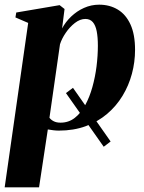

<svg xmlns="http://www.w3.org/2000/svg" viewBox="-33 -547 617 821"><path d="M440 58 410.5 80.5 249 -149 279 -171.5ZM-13 254 87.5 -449 33 -472.5 36.5 -493.5 222 -525 243 -508.5 232.5 -425.5Q247 -453 271.2 -476.2Q295.5 -499.5 326.2 -513.2Q357 -527 391 -527Q436 -527 470.8 -506Q505.5 -485 525 -442.2Q544.5 -399.5 544.5 -334Q544.5 -281.5 531 -231.2Q517.5 -181 490.8 -137Q464 -93 424.8 -59.8Q385.5 -26.5 333.8 -7.5Q282 11.5 218.5 11.5Q207.5 11.5 195.2 10Q183 8.5 171.5 6.5L134 254ZM178.5 -43.5Q185 -34.5 196.8 -28.5Q208.5 -22.5 226 -22.5Q260.5 -22.5 286.5 -42.8Q312.5 -63 331.2 -97.2Q350 -131.5 362 -174.5Q374 -217.5 379.8 -263.2Q385.5 -309 385.5 -351.5Q385.5 -388 380.5 -413.5Q375.5 -439 363.8 -452.5Q352 -466 332 -466Q309.5 -466 287.2 -448.8Q265 -431.5 248 -406.5Q231 -381.5 223.5 -357.5Z"/></svg>

Font: Merriweather 120pt ExtraBold
Style: Italic
Weight: 800
Italic angle: -7.8°
Version: Version 2.101